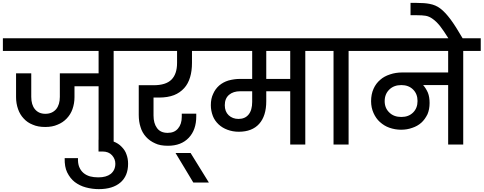

<svg xmlns="http://www.w3.org/2000/svg" viewBox="-44 -1007 3370 1338"><path d="M870.1 -651.9H748V0H643.1V-405.8H475.1V-330.1Q475.1 -286.1 460.9 -246.1Q448.2 -210 420.9 -181.2Q394 -152.8 356.9 -138.2Q321.3 -122.1 271 -122.1Q219.7 -122.1 184.1 -138.2Q146.5 -152.8 121.1 -181.2Q95.2 -208.5 82 -246.1Q67.9 -286.1 67.9 -330.1V-496.1H173.8V-332Q173.8 -277.3 199.2 -246.1Q225.6 -213.9 272 -213.9Q319.3 -213.9 347.2 -246.1Q373 -277.8 373 -332V-496.1H643.1V-651.9H-23.9V-740.2H870.1Z M644.5 311Q598.6 311 553.7 298.8Q511.7 287.6 476.6 261.2Q444.8 236.3 423.8 193.8Q405.3 155.8 406.7 95.2H499.5Q498 131.3 507.8 155.8Q518.1 181.6 537.6 198.2Q556.6 214.4 583.5 222.2Q608.9 229 641.6 229Q696.3 229 727.5 205.1Q759.8 178.7 759.8 133.8Q759.8 101.1 736.8 75.2Q713.4 48.8 669.9 48.8H642.6V-33.2H669.9Q712.4 -33.2 746.6 -21Q781.2 -7.8 802.7 15.1Q828.1 40.5 836.9 67.9Q848.6 97.7 848.6 134.8Q848.6 219.2 794.9 265.1Q741.2 311 644.5 311Z M1403.8 -651.9H1293.9V-568.8Q1293.9 -512.7 1280.8 -469.2Q1267.1 -423.3 1239.7 -393.1Q1210 -360.4 1168.9 -344.2Q1125 -327.1 1063.5 -327.1H1025.9V-202.1Q1025.9 -147.9 1049.8 -115.2Q1073.7 -81.1 1124.5 -81.1Q1171.9 -81.1 1196.8 -111.8Q1222.7 -142.1 1222.7 -192.9V-214.8H1323.7V-195.8Q1323.7 -102.1 1271.5 -46.9Q1218.8 8.8 1126.5 8.8Q1071.3 8.8 1037.6 -7.8Q999.5 -24.4 973.6 -53.2Q946.3 -83.5 935.5 -121.1Q922.9 -158.7 922.9 -207V-413.1H1026.9Q1111.8 -413.1 1150.9 -452.1Q1189.9 -491.2 1189.9 -568.8V-651.9H821.8V-740.2H1403.8Z M1411.6 265.1H1303.2L1179.2 59.1H1284.2Z M1618.2 -178.2Q1663.6 -178.2 1688.5 -209Q1713.4 -239.7 1713.4 -296.9V-371.1H1630.4Q1581.5 -371.1 1552.2 -346.2Q1522.5 -320.8 1522.5 -273.9Q1522.5 -229.5 1549.3 -204.1Q1576.7 -178.2 1618.2 -178.2ZM1355.5 -651.9V-740.2H2205.6V-651.9H2083.5V0H1978.5V-371.1H1811.5V-301.8Q1811.5 -199.2 1762.2 -144Q1712.9 -88.9 1619.6 -88.9Q1577.6 -88.9 1540.5 -103Q1504.9 -116.2 1479.5 -140.1Q1451.7 -166.5 1439.5 -198.2Q1425.3 -235.4 1425.3 -273.9Q1425.3 -320.3 1441.4 -353Q1455.6 -386.2 1483.4 -411.1Q1511.2 -434.6 1547.4 -445.8Q1588.4 -457 1627.4 -457H1713.4V-651.9ZM1811.5 -457H1978.5V-651.9H1811.5Z M2158.2 -740.2H2507.3V-651.9H2385.3V0H2280.3V-651.9H2158.2Z M2752.9 -191.9Q2803.7 -191.9 2835 -223.1Q2865.7 -253.9 2865.7 -303.2Q2865.7 -352.1 2835 -382.8Q2803.7 -414.1 2752.9 -414.1Q2701.7 -414.1 2669.9 -383.8Q2636.7 -352.1 2636.7 -301.8Q2636.7 -253.9 2668.9 -223.1Q2700.2 -191.9 2752.9 -191.9ZM2459 -651.9V-740.2H3306.2V-651.9H3184.1V0H3079.1V-414.1H2904.8Q2924.8 -391.1 2938 -360.8Q2949.7 -331.1 2949.7 -289.1Q2949.7 -245.1 2935.1 -210.9Q2917 -174.3 2892.1 -151.9Q2865.2 -127.9 2829.1 -116.2Q2793.5 -103 2751 -103Q2709 -103 2668.9 -117.2Q2633.8 -129.4 2603 -157.2Q2576.2 -181.2 2559.1 -219.2Q2542 -257.3 2542 -301.8Q2542 -350.1 2559.1 -388.2Q2575.7 -425.8 2606 -451.2Q2632.3 -475.1 2674.8 -488.8Q2713.4 -502 2759.8 -502H3079.1V-651.9Z M3083.5 -735.8Q3046.9 -794.4 3022 -826.2Q2996.1 -857.9 2971.7 -875Q2947.8 -892.6 2922.9 -897Q2899.9 -900.9 2861.8 -900.9H2816.9V-986.8H2859.9Q2915 -986.8 2949.7 -980Q2992.2 -972.2 3023.9 -948.2Q3057.1 -923.3 3095.7 -872.1Q3129.9 -826.2 3182.6 -735.8Z"/></svg>

Font: PoppinsZ Medium
Style: Regular
Weight: 500
Designer: Ninad Kale (Devanagari), Jonny Pinhorn (Latin)
Foundry: Indian Type Foundry
Version: Version 3.002;FEAKit 1.0